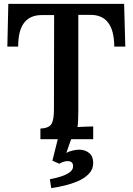

<svg xmlns="http://www.w3.org/2000/svg" viewBox="-20 -720 687 993"><path d="M571 -479Q570 -645 446 -643H385V-149Q385 -122 384 -98.5Q383 -75 381 -63Q399 -64 423.5 -65Q448 -66 462 -66V0H189V-55Q231 -57 245 -77Q259 -97 259 -154L260 -642H195Q136 -642 105 -602.5Q74 -563 74 -479H18L23 -700H622L628 -479ZM245 253 238 207Q260 203 288 195Q316 187 337 173.5Q358 160 358 140Q358 121 345 116Q332 111 315 115Q298 119 287 127L251 111L281 -9H351L323 71Q336 63 356 58.5Q376 54 391 54Q422 55 442 72Q462 89 462 123Q462 156 439 179.5Q416 203 381.5 217.5Q347 232 310 240.5Q273 249 245 253Z"/></svg>

Font: Lora SemiBold
Style: Regular
Weight: 600
Designer: Olga Karpushina, Alexei Vanyashin (Cyrillic)
Foundry: Cyreal
Version: Version 3.011; ttfautohint (v1.8.4.7-5d5b)